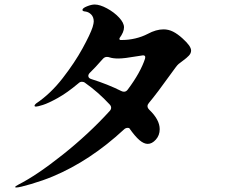

<svg xmlns="http://www.w3.org/2000/svg" viewBox="-20 -812 1040 850"><path d="M826 -588Q826 -576 816 -565.5Q806 -555 792 -545Q778 -535 771 -529Q765 -524 757 -513Q749 -502 738 -487Q675 -399 639 -356Q633 -349 633 -342Q633 -334 641 -326Q687 -282 687 -240Q687 -213 670 -194Q653 -175 634 -175Q617 -175 597.5 -191.5Q578 -208 552 -245L546 -246Q536 -246 529 -239Q379 -100 214 -31Q171 -13 118.5 2.5Q66 18 53 18Q47 18 47 16Q47 13 62 5Q143 -36 258 -127.5Q373 -219 465 -320Q472 -327 472 -335Q472 -343 465 -350Q415 -404 357 -445Q351 -450 343 -450Q334 -450 327 -443Q277 -401 235.5 -378Q194 -355 170 -347.5Q146 -340 139 -340Q133 -340 133 -344Q133 -348 140 -354Q204 -397 257.5 -466Q311 -535 345.5 -598Q380 -661 390 -692Q395 -709 395 -717Q395 -736 384 -747.5Q373 -759 358 -761Q345 -762 345 -768Q345 -776 365 -784Q385 -792 399 -792Q422 -792 453.5 -775Q485 -758 507 -734.5Q529 -711 529 -691Q529 -670 509 -643Q508 -635 513 -635H522Q550 -635 579.5 -642Q609 -649 634 -662Q671 -682 704 -682Q726 -682 746 -672Q766 -662 788 -642Q808 -624 817 -611Q826 -598 826 -588ZM371 -476Q371 -466 384 -462Q457 -439 517 -409Q523 -406 529 -406Q539 -406 546 -416Q602 -491 622 -552Q623 -555 623 -559Q623 -567 613 -567Q611 -567 587 -563Q530 -553 504 -553Q480 -553 465 -558Q460 -560 453 -560Q443 -560 435 -551Q400 -511 378 -490Q371 -483 371 -476Z"/></svg>

Font: Shippori Antique B1
Style: Regular
Weight: 400
Designer: FONTDASU
Foundry: FONTDASU / Google Inc. / but / Adobe
Version: Version 2.001